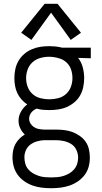

<svg xmlns="http://www.w3.org/2000/svg" viewBox="-20 -782 540 1015"><path d="M250 213Q275 213 299.5 210Q324 207 347.5 199Q371 191 391.5 177Q412 163 427 143.5Q442 124 448.5 100Q455 76 455 51Q455 29 450 7Q445 -15 432.5 -33Q420 -51 401 -64Q382 -77 361.5 -84.5Q341 -92 318.5 -94.5Q296 -97 274 -97H226Q223 -97 220.5 -97Q218 -97 215 -97Q214 -97 212.5 -97Q211 -97 210 -97Q196 -98 183 -100.5Q170 -103 159 -110.5Q148 -118 141 -129.5Q134 -141 134 -155Q134 -163 137 -171.5Q140 -180 145.5 -187Q151 -194 158 -199Q165 -204 174 -208Q190 -203 207 -201.5Q224 -200 241 -200Q264 -200 288 -203.5Q312 -207 333.5 -216.5Q355 -226 373.5 -241.5Q392 -257 403.5 -277.5Q415 -298 420 -321.5Q425 -345 425 -369Q425 -398 417.5 -426Q410 -454 393 -476L460 -474V-530H308L300 -532Q286 -535 271 -536.5Q256 -538 241 -538Q217 -538 193.5 -534.5Q170 -531 148 -521.5Q126 -512 108 -496.5Q90 -481 78 -460.5Q66 -440 61 -416.5Q56 -393 56 -369Q56 -349 59.5 -328.5Q63 -308 71.5 -290Q80 -272 93.5 -256.5Q107 -241 124 -230Q104 -215 91 -192Q78 -169 78 -144Q78 -123 87 -104Q96 -85 111 -71Q96 -62 83 -49Q70 -36 61.5 -20.5Q53 -5 49.5 13Q46 31 46 49Q46 74 52.5 98Q59 122 73.5 142Q88 162 109 176.5Q130 191 153 199Q176 207 200.5 210Q225 213 250 213ZM250 156Q234 156 217 154.5Q200 153 184 147.5Q168 142 153.5 133.5Q139 125 128.5 112Q118 99 113.5 82.5Q109 66 109 49Q109 30 117 12Q125 -6 140.5 -17.5Q156 -29 175 -34.5Q194 -40 213 -41Q216 -41 219.5 -41Q223 -41 226 -41H274Q296 -41 317 -36.5Q338 -32 356 -21Q374 -10 383.5 10Q393 30 393 51Q393 68 388 84Q383 100 372 113Q361 126 346.5 134.5Q332 143 316 148Q300 153 283.5 154.5Q267 156 250 156ZM241 -257Q217 -257 193.5 -263Q170 -269 152.5 -284.5Q135 -300 126.5 -322.5Q118 -345 118 -369Q118 -393 126.5 -415.5Q135 -438 152.5 -453.5Q170 -469 193.5 -475.5Q217 -482 241 -482L257 -481Q279 -479 299.5 -471.5Q320 -464 335 -448.5Q350 -433 356.5 -412Q363 -391 363 -369Q363 -345 354.5 -322.5Q346 -300 328.5 -284.5Q311 -269 287.5 -263Q264 -257 241 -257ZM146 -571 250 -715 354 -571 408 -609 284 -762H216L92 -609Z"/></svg>

Font: Iosevka SS09 Light
Style: Regular
Weight: 300
Monospace: yes
Designer: Belleve Invis
Foundry: Belleve Invis
Version: Version 5.2.1; ttfautohint (v1.8.3)